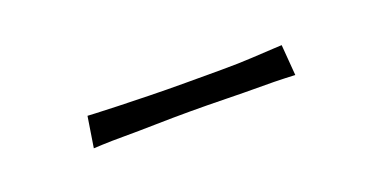

<svg xmlns="http://www.w3.org/2000/svg" viewBox="-20 -403 438 223"><g transform="rotate(-20 199.0 -291.0)"><path d="M75 -272 81 -310Q81 -310 91 -309.5Q101 -309 118 -308.5Q135 -308 156.5 -307.5Q178 -307 201 -307Q224 -307 245.5 -307Q267 -307 284 -308Q301 -309 311 -309.5Q321 -310 321 -310L324 -272Q324 -272 312 -272.5Q300 -273 280.5 -273Q261 -273 238.5 -273.5Q216 -274 195 -274Q173 -274 151.5 -273.5Q130 -273 113 -273Q96 -273 85.5 -272.5Q75 -272 75 -272Z"/></g></svg>

Font: Truculenta Thin
Style: Regular
Weight: 250
Version: Version 1.002